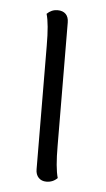

<svg xmlns="http://www.w3.org/2000/svg" viewBox="-44 -548 324 589"><g transform="rotate(5 118.0 -253.5)"><path d="M155 -4Q141 10 121 10Q106 10 97 0.5Q88 -9 88 -25L86 -405Q86 -473 77 -503Q91 -517 110 -517Q126 -517 135 -508Q144 -499 144 -482L146 -103Q146 -35 155 -4Z"/></g></svg>

Font: Arima Madurai Light
Style: Regular
Weight: 300
Designer: Joana Correia and Natanael Gama
Foundry: NDISCOVER
Version: Version 1.019